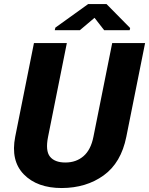

<svg xmlns="http://www.w3.org/2000/svg" viewBox="-20 -925 742 955"><path d="M287.1 10.3Q165 10.3 98.6 -57.6Q32.2 -125.5 55.7 -245.1L148.9 -710.9H312.5L219.2 -245.1Q205.1 -175.3 228.5 -146Q252 -116.7 305.2 -116.7Q358.9 -116.7 395.5 -148.4Q432.1 -180.2 444.8 -245.1L538.1 -710.9H701.7L608.4 -245.1Q582.5 -115.2 495.6 -52.7Q409.2 9.8 287.1 10.3ZM627.4 -785.6 625 -774.9H498L450.2 -836.4L377.4 -774.9H252.4L255.4 -787.6L418.5 -904.8H509.8Z"/></svg>

Font: Roboto-BlackItalic
Style: Italic
Weight: 900
Italic angle: -12°
Designer: Google
Version: Version 1.100141; 2013